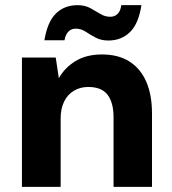

<svg xmlns="http://www.w3.org/2000/svg" viewBox="-20 -724 668 744"><path d="M65 0V-501H196L208 -421Q231 -462 273 -487.5Q315 -513 375 -513Q438 -513 481 -486Q524 -459 546.5 -408Q569 -357 569 -284V0H420V-270Q420 -326 397 -356.5Q374 -387 322 -387Q291 -387 266.5 -372.5Q242 -358 228.5 -330.5Q215 -303 215 -265V0ZM400 -567Q371 -567 350 -578.5Q329 -590 311.5 -601.5Q294 -613 273 -613Q257 -613 245.5 -602Q234 -591 230 -568H152Q164 -640 197 -672Q230 -704 280 -704Q309 -704 330 -692.5Q351 -681 369 -670Q387 -659 407 -659Q424 -659 435.5 -670Q447 -681 450 -704H528Q517 -632 483.5 -599.5Q450 -567 400 -567Z"/></svg>

Font: DM Sans 17pt Black
Style: Regular
Weight: 900
Version: Version 4.004;gftools[0.9.30]